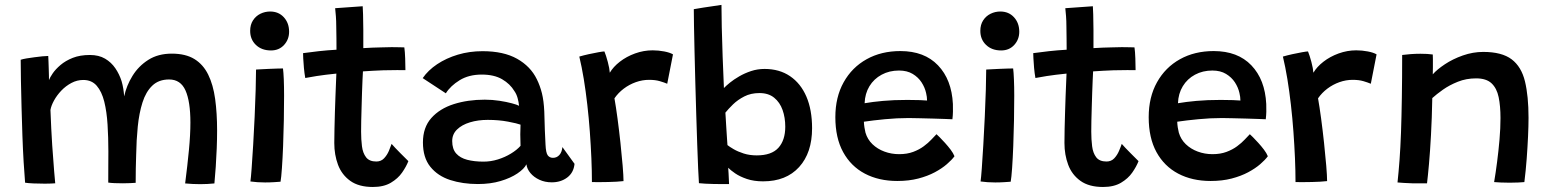

<svg xmlns="http://www.w3.org/2000/svg" viewBox="-20 -742 6334 784"><path d="M82.5 4Q79.5 -30.5 76.5 -80.8Q73.5 -131 71.5 -188.2Q69.5 -245.5 68 -303.2Q66.5 -361 65.5 -411.8Q64.5 -462.5 64.5 -498Q73.5 -501 88.5 -503.5Q103.5 -506 120.5 -508.2Q137.5 -510.5 152.5 -512Q167.5 -513.5 177 -513.5Q177.5 -505.5 178 -491.2Q178.5 -477 179 -461.5Q179.5 -446 179.8 -433.2Q180 -420.5 180 -415Q183.5 -425 195 -442Q206.5 -459 227 -476.5Q247.5 -494 277.2 -505.8Q307 -517.5 347 -517.5Q383.5 -517.5 409 -502.5Q434.5 -487.5 451 -463.2Q467.5 -439 476.5 -410.5Q481 -395 483.5 -379.2Q486 -363.5 487 -348.5Q496.5 -392.5 521 -432.2Q545.5 -472 585.5 -497.5Q625.5 -523 681.5 -523Q738 -523 774 -500.8Q810 -478.5 830.2 -437.2Q850.5 -396 858.5 -338Q866.5 -280 866.5 -209Q866.5 -174.5 865 -136.2Q863.5 -98 861 -61Q858.5 -24 855.5 7Q842 8.5 827 9.2Q812 10 797.5 10Q782.5 10 767 9.2Q751.5 8.5 736 7Q745.5 -67 751.5 -129.8Q757.5 -192.5 757.5 -241.5Q757.5 -327.5 737.5 -372.5Q717.5 -417.5 670.5 -417.5Q628 -417.5 601.8 -392.2Q575.5 -367 561.8 -323.5Q548 -280 542.5 -224.8Q537 -169.5 536 -109.5Q535 -83 534.5 -54Q534 -25 534 4.5Q525.5 5 511.2 5.8Q497 6.5 482 6.5Q464.5 6.5 447.5 5.8Q430.5 5 422 3.5Q422 -30 422.2 -60.8Q422.5 -91.5 422.5 -123Q422.5 -180.5 419.2 -233Q416 -285.5 405.8 -326.8Q395.5 -368 375 -391.8Q354.5 -415.5 320 -415.5Q294.5 -415.5 271.5 -403.2Q248.5 -391 230.2 -371.8Q212 -352.5 200.5 -331.5Q189 -310.5 186 -293Q189 -213 193.2 -149Q197.5 -85 201 -44.2Q204.5 -3.5 205.5 6.5Q201 7 187.2 7.5Q173.5 8 163.5 8Q140 8 117 7Q94 6 82.5 4Z M1125.5 0Q1117.5 0.5 1099.8 1.8Q1082 3 1062.5 3Q1047 3 1031.8 2Q1016.5 1 1002.5 -1Q1004.5 -14 1007.5 -54.5Q1010.5 -95 1013.8 -150.5Q1017 -206 1019.8 -265.2Q1022.5 -324.5 1024 -375.8Q1025.5 -427 1025.5 -458Q1032.5 -458.5 1047.2 -459.2Q1062 -460 1079 -460.8Q1096 -461.5 1111.5 -462Q1127 -462.5 1135.5 -462.5Q1137.5 -448 1138.8 -418Q1140 -388 1140 -351Q1140 -304.5 1139 -250.8Q1138 -197 1136 -146Q1134 -95 1131.2 -55.8Q1128.5 -16.5 1125.5 0ZM1086.5 -536Q1048.5 -536 1025 -558.5Q1001.5 -581 1001.5 -616Q1001.5 -641 1013 -658.8Q1024.5 -676.5 1043.2 -685.8Q1062 -695 1083 -695Q1117.5 -695 1139 -671.5Q1160.5 -648 1160.5 -612.5Q1160.5 -581 1140 -558.5Q1119.5 -536 1086.5 -536Z M1647.5 -84Q1639 -62 1622 -37.5Q1605 -13 1576 4.2Q1547 21.5 1502.5 21.5Q1445 21.5 1410.2 -3.5Q1375.5 -28.5 1360.2 -69.2Q1345 -110 1345 -158Q1345 -184 1345.8 -216.5Q1346.5 -249 1347.5 -283.5Q1348.5 -318 1349.8 -349.5Q1351 -381 1352 -405.2Q1353 -429.5 1353.5 -441.5Q1308 -437 1272.8 -431.5Q1237.5 -426 1226.5 -423.5Q1223 -443 1221 -464.8Q1219 -486.5 1218.2 -503.2Q1217.5 -520 1217.5 -525Q1245.5 -529 1281.5 -533Q1317.5 -537 1354 -539Q1354 -556.5 1353.8 -584Q1353.5 -611.5 1353 -635.5Q1353 -656 1351.5 -675.8Q1350 -695.5 1348.5 -708.5L1461 -716.5Q1461.5 -709 1462.5 -683Q1463.5 -657 1463.5 -620Q1463.5 -604.5 1463.5 -583.8Q1463.5 -563 1463.5 -545.5Q1479.5 -546.5 1501.5 -547.5Q1523.5 -548.5 1536.5 -548.5Q1559.5 -549.5 1579.5 -549.5Q1599.5 -549.5 1613.5 -549Q1627.5 -548.5 1631 -548.5Q1633.5 -531.5 1634.5 -503.2Q1635.5 -475 1635.5 -455.5Q1630.5 -456 1601.8 -455.8Q1573 -455.5 1545 -455Q1525.5 -454.5 1501.5 -453Q1477.5 -451.5 1462 -450.5Q1461.5 -438 1460.2 -415Q1459 -392 1458.2 -363.2Q1457.5 -334.5 1456.5 -304.8Q1455.5 -275 1455 -248.5Q1454.5 -222 1454.5 -204.5Q1454.5 -172.5 1458 -144.8Q1461.5 -117 1474.8 -99.8Q1488 -82.5 1516.5 -82.5Q1536 -82.5 1548.2 -95.5Q1560.5 -108.5 1567.8 -125.5Q1575 -142.5 1579 -154.5Q1584 -148.5 1594 -138Q1604 -127.5 1615.2 -116.2Q1626.5 -105 1635.5 -96Q1644.5 -87 1647.5 -84Z M1931.5 9.5Q1869 9.5 1818.2 -7Q1767.5 -23.5 1737.2 -61Q1707 -98.5 1707 -160.5Q1707 -221.5 1741.2 -260Q1775.5 -298.5 1832.8 -316.8Q1890 -335 1959.5 -335Q1990.5 -335 2019.5 -330.5Q2048.5 -326 2070 -320.2Q2091.5 -314.5 2099.5 -310Q2098 -325.5 2093.5 -341.8Q2089 -358 2080.5 -370Q2063 -399.5 2030.2 -418.5Q1997.5 -437.5 1947 -437.5Q1894.5 -437.5 1857 -414.5Q1819.5 -391.5 1800.5 -361L1706 -423Q1728 -455 1765 -479.8Q1802 -504.5 1849.5 -518.8Q1897 -533 1950.5 -533Q2036.5 -533 2091.5 -502Q2146.5 -471 2172 -418.5Q2185 -392.5 2192.8 -361.5Q2200.5 -330.5 2202.5 -286.5Q2203.5 -242.5 2204.8 -210Q2206 -177.5 2207.5 -152Q2209 -117.5 2216.8 -107.5Q2224.5 -97.5 2238 -97.5Q2253.5 -97.5 2264 -109Q2274.5 -120.5 2276.5 -141.5L2326 -73Q2322.5 -37 2296.2 -17.2Q2270 2.5 2233 2.5Q2205 2.5 2182.5 -8Q2160 -18.5 2146 -35.2Q2132 -52 2129.5 -71Q2120.5 -52.5 2092.8 -33.8Q2065 -15 2024 -2.8Q1983 9.5 1931.5 9.5ZM1954.5 -82Q1984 -82 2013 -91Q2042 -100 2066.2 -114.8Q2090.5 -129.5 2105.5 -146.5Q2104.5 -172 2104.5 -193.8Q2104.5 -215.5 2105.5 -233Q2092.5 -238 2054.8 -245.2Q2017 -252.5 1971.5 -252.5Q1932 -252.5 1899 -242.5Q1866 -232.5 1846.2 -213.2Q1826.5 -194 1826.5 -166Q1826.5 -133.5 1842.8 -115.2Q1859 -97 1887.8 -89.5Q1916.5 -82 1954.5 -82Z M2470 -445Q2484 -469 2511 -490Q2538 -511 2573.2 -523.8Q2608.5 -536.5 2645 -536.5Q2668.5 -536.5 2692 -532Q2715.5 -527.5 2728 -520L2704.5 -400Q2693 -405 2674.5 -410.5Q2656 -416 2630.5 -416Q2603 -416 2576.2 -406.5Q2549.5 -397 2527 -380Q2504.5 -363 2489 -340.5Q2495 -307 2501.5 -258.5Q2508 -210 2513.5 -158.8Q2519 -107.5 2522.5 -65.5Q2526 -23.5 2526 -2.5Q2500 0.5 2464.2 1.2Q2428.5 2 2397 1.5Q2397 -43.5 2394.8 -96Q2392.5 -148.5 2388.5 -204Q2384.5 -259.5 2378.2 -314.2Q2372 -369 2363.8 -419.2Q2355.5 -469.5 2345.5 -511Q2362.5 -516 2384.2 -520.8Q2406 -525.5 2424.2 -528.8Q2442.5 -532 2448 -532Q2454.5 -516.5 2461.8 -489.2Q2469 -462 2470 -445Z M2834 6Q2832.5 -11.5 2830.8 -53.2Q2829 -95 2827 -152Q2825 -209 2823 -274.5Q2821 -340 2819.2 -406.2Q2817.5 -472.5 2816 -532Q2814.5 -591.5 2813.8 -636.8Q2813 -682 2813 -704.5Q2820 -706 2851.8 -711Q2883.5 -716 2926 -722Q2926 -687.5 2927.2 -631.5Q2928.5 -575.5 2930.8 -510.5Q2933 -445.5 2936 -382.5Q2944.5 -391.5 2960.5 -404.5Q2976.5 -417.5 2998.5 -430.2Q3020.5 -443 3046.8 -451.8Q3073 -460.5 3102 -460.5Q3162.5 -460.5 3206 -431Q3249.5 -401.5 3272.8 -347.5Q3296 -293.5 3296 -218.5Q3296 -118 3243 -59.8Q3190 -1.5 3096 -1.5Q3058.5 -1.5 3029.8 -11.2Q3001 -21 2981.8 -34.2Q2962.5 -47.5 2953.5 -57Q2954.5 -47.5 2955 -33.8Q2955.5 -20 2956.2 -8Q2957 4 2957 9.5Q2926.5 10 2892 9.2Q2857.5 8.5 2834 6ZM2950.5 -149.5Q2958.5 -143 2975.5 -133Q2992.5 -123 3016.8 -115.2Q3041 -107.5 3070 -107.5Q3130.5 -107.5 3158.5 -138.5Q3186.5 -169.5 3186.5 -224.5Q3186.5 -262 3175.5 -293Q3164.5 -324 3141.2 -343Q3118 -362 3081 -362Q3046 -362 3019.2 -348.2Q2992.5 -334.5 2973.2 -315.8Q2954 -297 2942 -282Q2942.5 -277 2943.2 -263.5Q2944 -250 2945 -232.8Q2946 -215.5 2947.2 -198Q2948.5 -180.5 2949.2 -167.2Q2950 -154 2950.5 -149.5Z M3877.5 -104Q3866.5 -89 3846.2 -71.5Q3826 -54 3797 -38.5Q3768 -23 3729.8 -13Q3691.5 -3 3644 -3Q3568.5 -3 3511.5 -33Q3454.5 -63 3422.8 -121Q3391 -179 3391 -263.5Q3391 -345.5 3425 -406.2Q3459 -467 3518.8 -500.2Q3578.5 -533.5 3656.5 -533.5Q3754.5 -533.5 3810.2 -475.2Q3866 -417 3871 -317.5Q3871.5 -301 3871.2 -286.2Q3871 -271.5 3869 -255Q3862 -255.5 3840.2 -256.2Q3818.5 -257 3790.2 -257.8Q3762 -258.5 3735 -259.2Q3708 -260 3690.5 -260Q3642.5 -260 3593.5 -255.2Q3544.5 -250.5 3507.5 -245Q3508 -233 3509.8 -221.8Q3511.5 -210.5 3514 -200.5Q3522 -173 3542.5 -153.2Q3563 -133.5 3591.5 -123Q3620 -112.5 3651.5 -112.5Q3684 -112.5 3708.8 -121.8Q3733.5 -131 3752 -144.8Q3770.5 -158.5 3783 -172Q3795.5 -185.5 3804 -194Q3807 -191.5 3816.8 -181.8Q3826.5 -172 3838.8 -158.5Q3851 -145 3861.8 -130.8Q3872.5 -116.5 3877.5 -104ZM3510.5 -320.5Q3542 -326 3585.5 -330Q3629 -334 3685 -334Q3714.5 -334 3735.5 -333.2Q3756.5 -332.5 3765.5 -331.5Q3765.5 -346 3761.5 -362.5Q3756.5 -385 3743 -405.8Q3729.5 -426.5 3706.8 -440.2Q3684 -454 3651 -454Q3611.5 -454 3580 -437Q3548.5 -420 3530.2 -390Q3512 -360 3510.5 -320.5Z M4107 0Q4099 0.5 4081.2 1.8Q4063.5 3 4044 3Q4028.5 3 4013.2 2Q3998 1 3984 -1Q3986 -14 3989 -54.5Q3992 -95 3995.2 -150.5Q3998.5 -206 4001.2 -265.2Q4004 -324.5 4005.5 -375.8Q4007 -427 4007 -458Q4014 -458.5 4028.8 -459.2Q4043.5 -460 4060.5 -460.8Q4077.5 -461.5 4093 -462Q4108.5 -462.5 4117 -462.5Q4119 -448 4120.2 -418Q4121.5 -388 4121.5 -351Q4121.5 -304.5 4120.5 -250.8Q4119.5 -197 4117.5 -146Q4115.5 -95 4112.8 -55.8Q4110 -16.5 4107 0ZM4068 -536Q4030 -536 4006.5 -558.5Q3983 -581 3983 -616Q3983 -641 3994.5 -658.8Q4006 -676.5 4024.8 -685.8Q4043.5 -695 4064.5 -695Q4099 -695 4120.5 -671.5Q4142 -648 4142 -612.5Q4142 -581 4121.5 -558.5Q4101 -536 4068 -536Z M4629 -84Q4620.5 -62 4603.5 -37.5Q4586.5 -13 4557.5 4.2Q4528.5 21.5 4484 21.5Q4426.5 21.5 4391.8 -3.5Q4357 -28.5 4341.8 -69.2Q4326.5 -110 4326.5 -158Q4326.5 -184 4327.2 -216.5Q4328 -249 4329 -283.5Q4330 -318 4331.2 -349.5Q4332.5 -381 4333.5 -405.2Q4334.5 -429.5 4335 -441.5Q4289.5 -437 4254.2 -431.5Q4219 -426 4208 -423.5Q4204.5 -443 4202.5 -464.8Q4200.5 -486.5 4199.8 -503.2Q4199 -520 4199 -525Q4227 -529 4263 -533Q4299 -537 4335.5 -539Q4335.5 -556.5 4335.2 -584Q4335 -611.5 4334.5 -635.5Q4334.5 -656 4333 -675.8Q4331.5 -695.5 4330 -708.5L4442.5 -716.5Q4443 -709 4444 -683Q4445 -657 4445 -620Q4445 -604.5 4445 -583.8Q4445 -563 4445 -545.5Q4461 -546.5 4483 -547.5Q4505 -548.5 4518 -548.5Q4541 -549.5 4561 -549.5Q4581 -549.5 4595 -549Q4609 -548.5 4612.5 -548.5Q4615 -531.5 4616 -503.2Q4617 -475 4617 -455.5Q4612 -456 4583.2 -455.8Q4554.5 -455.5 4526.5 -455Q4507 -454.5 4483 -453Q4459 -451.5 4443.5 -450.5Q4443 -438 4441.8 -415Q4440.5 -392 4439.8 -363.2Q4439 -334.5 4438 -304.8Q4437 -275 4436.5 -248.5Q4436 -222 4436 -204.5Q4436 -172.5 4439.5 -144.8Q4443 -117 4456.2 -99.8Q4469.5 -82.5 4498 -82.5Q4517.5 -82.5 4529.8 -95.5Q4542 -108.5 4549.2 -125.5Q4556.5 -142.5 4560.5 -154.5Q4565.5 -148.5 4575.5 -138Q4585.5 -127.5 4596.8 -116.2Q4608 -105 4617 -96Q4626 -87 4629 -84Z M5157 -104Q5146 -89 5125.8 -71.5Q5105.5 -54 5076.5 -38.5Q5047.5 -23 5009.2 -13Q4971 -3 4923.5 -3Q4848 -3 4791 -33Q4734 -63 4702.2 -121Q4670.5 -179 4670.5 -263.5Q4670.5 -345.5 4704.5 -406.2Q4738.5 -467 4798.2 -500.2Q4858 -533.5 4936 -533.5Q5034 -533.5 5089.8 -475.2Q5145.5 -417 5150.5 -317.5Q5151 -301 5150.8 -286.2Q5150.5 -271.5 5148.5 -255Q5141.5 -255.5 5119.8 -256.2Q5098 -257 5069.8 -257.8Q5041.5 -258.5 5014.5 -259.2Q4987.5 -260 4970 -260Q4922 -260 4873 -255.2Q4824 -250.5 4787 -245Q4787.5 -233 4789.2 -221.8Q4791 -210.5 4793.5 -200.5Q4801.5 -173 4822 -153.2Q4842.5 -133.5 4871 -123Q4899.5 -112.5 4931 -112.5Q4963.5 -112.5 4988.2 -121.8Q5013 -131 5031.5 -144.8Q5050 -158.5 5062.5 -172Q5075 -185.5 5083.5 -194Q5086.5 -191.5 5096.2 -181.8Q5106 -172 5118.2 -158.5Q5130.5 -145 5141.2 -130.8Q5152 -116.5 5157 -104ZM4790 -320.5Q4821.5 -326 4865 -330Q4908.5 -334 4964.5 -334Q4994 -334 5015 -333.2Q5036 -332.5 5045 -331.5Q5045 -346 5041 -362.5Q5036 -385 5022.5 -405.8Q5009 -426.5 4986.2 -440.2Q4963.5 -454 4930.5 -454Q4891 -454 4859.5 -437Q4828 -420 4809.8 -390Q4791.5 -360 4790 -320.5Z M5343 -445Q5357 -469 5384 -490Q5411 -511 5446.2 -523.8Q5481.5 -536.5 5518 -536.5Q5541.5 -536.5 5565 -532Q5588.5 -527.5 5601 -520L5577.5 -400Q5566 -405 5547.5 -410.5Q5529 -416 5503.5 -416Q5476 -416 5449.2 -406.5Q5422.5 -397 5400 -380Q5377.5 -363 5362 -340.5Q5368 -307 5374.5 -258.5Q5381 -210 5386.5 -158.8Q5392 -107.5 5395.5 -65.5Q5399 -23.5 5399 -2.5Q5373 0.5 5337.2 1.2Q5301.5 2 5270 1.5Q5270 -43.5 5267.8 -96Q5265.5 -148.5 5261.5 -204Q5257.5 -259.5 5251.2 -314.2Q5245 -369 5236.8 -419.2Q5228.5 -469.5 5218.5 -511Q5235.5 -516 5257.2 -520.8Q5279 -525.5 5297.2 -528.8Q5315.5 -532 5321 -532Q5327.5 -516.5 5334.8 -489.2Q5342 -462 5343 -445Z M5807 6.5Q5795.5 6.5 5779.2 6.5Q5763 6.5 5746.5 6.5Q5732 6 5713.2 5Q5694.5 4 5686.5 3Q5691 -38.5 5694.8 -89Q5698.5 -139.5 5700.8 -202.2Q5703 -265 5704.2 -343Q5705.5 -421 5705.5 -517.5Q5720 -519.5 5739.8 -521Q5759.5 -522.5 5780 -522.5Q5794 -522.5 5807.2 -521.8Q5820.5 -521 5830.5 -519.5Q5831 -514.5 5831 -500Q5831 -485.5 5831 -468.5Q5831 -451.5 5830.5 -438.5Q5847.5 -458 5879.8 -479.5Q5912 -501 5953.2 -515.5Q5994.5 -530 6036.5 -530Q6112.5 -530 6152.5 -499.8Q6192.5 -469.5 6207 -409.5Q6221.5 -349.5 6221.5 -261Q6221.5 -227.5 6219.5 -184.5Q6217.5 -141.5 6214 -94Q6210.5 -46.5 6204.5 1.5Q6196.5 2.5 6179.8 3.2Q6163 4 6144.5 4Q6125.5 4 6108 3.2Q6090.5 2.5 6081 1.5Q6087.5 -36.5 6093.2 -81.2Q6099 -126 6103 -172.2Q6107 -218.5 6107 -260Q6107 -309 6099.5 -345.2Q6092 -381.5 6070.5 -401.8Q6049 -422 6007.5 -422Q5967 -422 5932.8 -408.2Q5898.5 -394.5 5872 -375.8Q5845.5 -357 5828.5 -341.5Q5827 -259 5823.2 -190.8Q5819.5 -122.5 5815 -72.2Q5810.5 -22 5807 6.5Z"/></svg>

Font: Grandstander Thin Medium
Style: Regular
Weight: 500
Version: Version 1.200